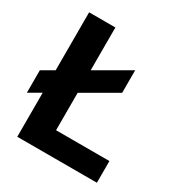

<svg xmlns="http://www.w3.org/2000/svg" viewBox="-177 -850 916 972"><g transform="rotate(30 281.0 -364.0)"><path d="M63.3 0V-727.5H216.8V-126.8H528.7V0ZM-6.1 -217.2V-348.7L411.9 -589.9V-458.4Z"/></g></svg>

Font: Inter
Style: Regular
Weight: 400
Designer: Rasmus Andersson
Foundry: rsms
Version: Version 4.000;git-8c9346024